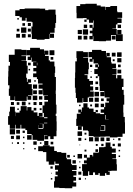

<svg xmlns="http://www.w3.org/2000/svg" viewBox="-20 -791 708 1020"><path d="M421 -694H387V-723H386V-759H406V-769H434V-771H494V-762H515V-756H539V-738H541V-754H566V-759H602V-731H604V-726H629V-696H604V-693H626V-669H604V-661H596V-639H577V-637H600V-609H632V-573H596V-605H570V-575H543V-572H505V-573H476V-598H473V-582H455V-600H471V-614H457V-628H471V-643H456V-659H472V-644H477V-668H478V-682H475V-670H453V-687H440V-695H421ZM96 -699H84V-706H61V-736H84V-743H111V-746H191V-745H220V-737H237V-740H275V-713H278V-669H274V-643H270V-617H246V-612H267V-590H245V-611H243V-584H217V-580H175V-584H149V-612H147V-650H153V-673H148V-676H121V-696H116V-681H96ZM72 -687V-695H80V-687ZM440 -675H428V-687H440ZM128 -669H144V-653H128ZM99 -654V-668H113V-654ZM425 -642V-660H443V-642ZM605 -642V-660H623V-642ZM92 -645H120V-617H92ZM128 -639H144V-623H128ZM83 -624H69V-638H83ZM420 -635H448V-607H420ZM393 -632H415V-610H393ZM625 -610H603V-632H625ZM86 -591H66V-611H86ZM116 -611V-591H96V-611ZM144 -593H128V-609H144ZM414 -601V-581H394V-601ZM444 -601V-581H424V-601ZM574 -601H594V-581H574ZM214 -73V-43H178V-48H153V-73H148V-79H124V-100H115V-108H93V-128H89V-108H63V-128H60V-107H32V-128H23V-174H29V-198H33V-224H59V-198H63V-174H64V-193H84V-203H90V-227H122V-204H125V-222H147V-204H159V-194H179V-175H186V-191H206V-171H190V-169H213V-191H206V-231H216V-251H235V-260H215V-282H235V-284H209V-311H207V-290H185V-312H206V-320H185V-342H206V-347H182V-371H176V-381H156V-401H173V-412H157V-430H173V-441H156V-461H173V-463H148V-485H145V-472H127V-490H140V-497H122V-525H140V-537H192V-529H214V-504H215V-522H237V-500H219V-494H239V-470H245V-464H269V-438H273V-404H271V-382H277V-310H276V-292H277V-235H280V-187H276V-175H280V-146H281V-96H280V-67H265V-52H247V-67H236V-51H216V-71H232V-73ZM27 -320H30V-338H23V-384H24V-413H25V-442H33V-462H27V-500H58V-529H94V-526H121V-496H94V-493H118V-469H94V-467H122V-442H127V-400H119V-378H123V-356H127V-370H145V-352H131V-344H149V-318H153V-284H129V-281H146V-261H126V-278H122V-255H60V-279H58V-259H34V-282H27ZM643 -141H644V-81H631V-64H604V-61H564V-66H540V-65H511V-64H477V-68H451V-94H447V-98H421V-119H414V-101H394V-121H412V-122H385V-160H388V-187H408V-193H396V-209H412V-197H415V-220H423V-242H445V-220H453V-214H477V-196H488V-207H500V-195H489V-189H512V-185H533V-192H515V-210H533V-222H539V-246H559V-253H546V-269H562V-273H536V-301H535V-280H513V-302H534V-307H510V-335H508V-364H507V-386H499V-398H481V-424H499V-433H486V-449H501V-454H477V-476H472V-463H456V-479H469V-487H450V-515H469V-526H519V-520H543V-494H545V-510H563V-492H547V-487H570V-460H573V-453H596V-429H577V-426H599V-396H577V-394H597V-375H603V-392H625V-373H636V-329H628V-314H637V-287H640V-235H635V-193H636V-170H643ZM243 -524H269V-498H243ZM383 -298H381V-325H378V-377H379V-406H380V-465H388V-483H386V-519H422V-514H447V-488H422V-485H448V-459H452V-423H449V-396H429V-392H445V-371H454V-361H474V-341H459V-332H475V-310H459V-305H478V-277H452V-273H446V-249H422V-270H419V-246H389V-270H383ZM602 -513H626V-489H602ZM574 -511H594V-491H574ZM263 -488V-474H249V-488ZM603 -482H625V-460H603ZM589 -476V-466H579V-476ZM129 -458H143V-444H129ZM176 -444H178V-458H176ZM502 -436H506V-448H502ZM607 -434V-448H621V-434ZM458 -447H470V-435H458ZM140 -425V-417H132V-425ZM624 -401H604V-421H624ZM462 -409V-413H466V-409ZM499 -376H489V-386H499ZM468 -377H460V-385H468ZM162 -357V-365H170V-357ZM487 -344V-358H501V-344ZM177 -320H155V-342H177ZM502 -313H486V-329H502ZM176 -311V-291H156V-311ZM506 -279H482V-303H506ZM178 -259H154V-283H178ZM187 -280H205V-262H187ZM453 -272H475V-250H453ZM483 -272H505V-250H483ZM517 -254V-268H531V-254ZM116 -251V-231H96V-251ZM54 -249V-233H38V-249ZM174 -249V-233H158V-249ZM188 -249H204V-233H188ZM69 -248H83V-234H69ZM141 -246V-236H131V-246ZM504 -241V-221H484V-241ZM515 -222V-240H533V-222ZM469 -236V-226H459V-236ZM408 -235V-227H400V-235ZM159 -218H173V-204H159ZM201 -216V-206H191V-216ZM80 -215V-207H72V-215ZM541 -180H538V-157H557V-158H541ZM214 -163H232V-168H214ZM231 -136V-139H214V-136ZM211 -109V-133H190V-132H207V-110H185V-127H184V-106H208V-109ZM512 -118V-97H539V-125H517V-122H535V-100H513V-118ZM60 -77H32V-105H60ZM86 -81H66V-101H86ZM112 -85H100V-97H112ZM392 -93H416V-69H392ZM429 -86H439V-76H429ZM148 -49H124V-73H148ZM86 -51H66V-71H86ZM54 -53H38V-69H54ZM110 -57H102V-65H110ZM453 -62H475V-40H453ZM483 -62H505V-40H483ZM514 -61H534V-41H514ZM545 -42V-60H563V-42ZM396 -59H412V-43H396ZM608 -45V-57H620V-45ZM438 -55V-47H430V-55ZM581 -48V-54H587V-48ZM237 -20H215V-42H237ZM175 -22H157V-40H175ZM263 -38V-24H249V-38ZM81 -26H71V-36H81ZM110 -27H102V-35H110ZM200 -35V-27H192V-35ZM49 -28H43V-34H49ZM577 54H599V82H601V116H572V117H554V120H563V138H545V129H538V143H510V129H503V138H485V125H474V139H454V119H448V143H420V117H416V81H441V77H426V61H441V47H426V31H442V46H457V32H471V40H475V20H503V18H506V-9H534V-11H541V-34H567V-11H574V-2H595V20H574V27H596V51H577ZM622 -13H606V-29H622ZM530 -27V-15H518V-27ZM590 -15H578V-27H590ZM489 -16V-26H499V-16ZM406 -23V-19H402V-23ZM358 81H362V86H387V112H363V117H386V141H370V149H384V169H370V178H385V200H364V209H324V208H295V206H267V172H271V146H286V138H275V120H288V111H272V87H293V79H274V67H269V84H239V67H226V17H208V12H183V-14H208V-19H244V-13H268V11H282V17H306V21H332V48H335V55H358ZM170 3H162V-5H170ZM109 2H103V-4H109ZM501 16H487V2H501ZM439 14H429V4H439ZM618 13H610V5H618ZM416 51H392V27H416ZM337 32H351V46H337ZM370 35H378V43H370ZM618 43H610V35H618ZM365 60H383V78H365ZM401 72V66H407V72ZM260 105H248V93H260ZM408 103H400V95H408ZM412 137H396V121H412ZM252 131V127H256V131ZM410 165H398V153H410ZM258 163H250V155H258ZM437 162H431V156H437Z"/></svg>

Font: Rubik-Storm
Style: Regular
Weight: 400
Designer: NaN (generative design), Hubert & Fischer (Rubik source font outlines)
Foundry: NaN, Hubert & Fischer
Version: Version 1.000